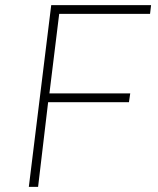

<svg xmlns="http://www.w3.org/2000/svg" viewBox="-20 -726 615 746"><path d="M179 -706H567L563 -672H210L172 -363H486L481 -329H167L128 0H92Z"/></svg>

Font: Josefin Sans ExtraLight
Style: Italic
Weight: 250
Italic angle: -7°
Designer: Santiago Orozco
Foundry: Typemade
Version: Version 2.000